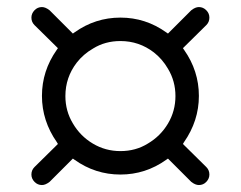

<svg xmlns="http://www.w3.org/2000/svg" viewBox="-20 -617 692 552"><path d="M168 -340.8Q168 -394.5 200.7 -437Q219.7 -461.4 247.6 -477.5Q282.2 -499 326.2 -499Q379.9 -499 422.4 -466.3Q446.8 -447.3 462.9 -419.4Q484.4 -383.8 484.4 -340.8Q484.4 -297.9 462.9 -261.7Q441.4 -225.6 404.8 -204.1Q370.1 -182.6 326.2 -182.6Q283.2 -182.6 247.1 -204.1Q210.9 -225.6 189.5 -262.2Q168 -297.9 168 -340.8ZM100.6 -85Q110.8 -85 122.6 -94.2L189.5 -161.1L194.3 -157.7Q253.9 -115.2 326.2 -115.2Q398.4 -115.2 458 -157.7L462.9 -161.1L529.8 -94.2Q541.5 -85 551.8 -85Q564.5 -85 573.2 -94.2Q582 -103.5 582 -115.2Q582 -127.9 573.2 -136.7L505.9 -203.1L508.8 -208Q551.8 -269.5 551.8 -341.3Q551.8 -413.1 509.3 -473.6L505.9 -478.5L573.2 -544.9Q582 -553.7 582 -566.4Q582 -578.6 573 -587.6Q564 -596.7 551.8 -596.7Q541.5 -596.7 529.8 -587.4L462.9 -520.5L458 -523.9Q398.4 -566.4 326.2 -566.4Q253.9 -566.4 194.3 -523.9L189.5 -520.5L122.6 -587.4Q110.8 -596.7 100.6 -596.7Q87.9 -596.7 79.1 -587.4Q70.3 -578.1 70.3 -566.4Q70.3 -553.7 79.1 -544.9L146.5 -478.5L143.1 -473.6Q100.6 -413.1 100.6 -341.3Q100.6 -269.5 143.6 -208L146.5 -203.1L79.1 -136.7Q70.3 -127.9 70.3 -115.2Q70.3 -103 79.6 -93.8Q88.4 -85 100.6 -85Z"/></svg>

Font: YuPearl-Light
Style: Light
Weight: 300
Designer: Max Yao
Foundry: Max-Everyday
Version: Version 1.011; ttfautohint (v1.8.3)